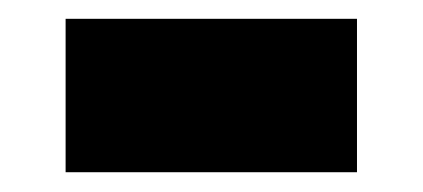

<svg xmlns="http://www.w3.org/2000/svg" viewBox="-20 -382 438 199"><path d="M48 -203.5V-362.5H350V-203.5Z"/></svg>

Font: Geologica Thin Roman ExtraBold
Style: Regular
Weight: 800
Version: Version 1.010;gftools[0.9.28]